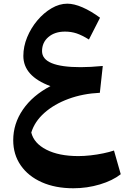

<svg xmlns="http://www.w3.org/2000/svg" viewBox="-20 -655 666 1028"><path d="M250 -193.8Q105 -247.6 105 -355.5Q105 -406.2 125.5 -455.8Q146 -505.4 180.2 -545.9Q214.4 -586.4 256.1 -610.8Q297.9 -635.3 340.3 -635.3Q376.5 -635.3 421.6 -615.7Q466.8 -596.2 515.6 -560.1L456.1 -443.4Q419.4 -466.3 390.4 -476.1Q361.3 -485.8 328.1 -485.8Q273.4 -485.8 239.3 -456.8Q205.1 -427.7 205.1 -381.3Q205.1 -295.4 412.1 -295.4Q461.9 -295.4 530.3 -301.8L514.6 -158.2Q423.3 -153.8 346.7 -125.5Q270 -97.2 217.8 -50.8Q165.5 -4.4 147.5 54.7Q161.6 112.3 228.5 146.5Q295.4 180.7 399.9 180.7Q430.2 180.7 465.1 176.8Q500 172.9 533 166Q565.9 159.2 590.3 150.9L626.5 277.8Q583 312 514.6 332.5Q446.3 353 372.6 353Q276.4 353 203.9 320.8Q131.3 288.6 91.1 230.5Q50.8 172.4 50.8 95.7Q50.8 6.8 103 -68.8Q155.3 -144.5 250 -193.8Z"/></svg>

Font: Pinar-DS3-FD Bold
Style: Regular
Weight: 700
Designer: Amin Abedi
Version: Version 3.000